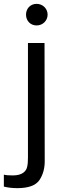

<svg xmlns="http://www.w3.org/2000/svg" viewBox="-59 -757 332 996"><path d="M131 -625C163 -625 188 -650 188 -681C188 -712 163 -737 131 -737C99 -737 76 -713 76 -681C76 -649 99 -625 131 -625ZM31 219C88 219 126 205 145 178C164 150 173 117 173 80L172 -534H86V60C86 79 85 95 82 108C77 132 56 153 8 153C-12 153 -28 152 -39 149V211C-19 216 4 219 31 219Z"/></svg>

Font: Be Vietnam
Style: Regular
Weight: 400
Designer: Gabriel Lam
Foundry: TypeRant
Version: Version 4.000